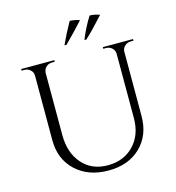

<svg xmlns="http://www.w3.org/2000/svg" viewBox="-130 -1011 1044 1136"><g transform="rotate(-15 392.5 -443.5)"><path d="M345 -768 334 -770Q364 -836 401 -901Q437 -899 461 -889Q407 -829 345 -768ZM467 -768 456 -770Q486 -843 523 -901Q552 -901 584 -889Q516 -813 467 -768ZM735 -690H719Q698 -690 682.5 -676.5Q667 -663 666 -643V-247Q666 -130 592 -58Q518 14 395 14Q272 14 195.5 -57.5Q119 -129 119 -246V-641Q119 -662 103.5 -676Q88 -690 66 -690H50V-700H253V-690H237Q207 -690 192 -667Q185 -656 184 -642V-260Q184 -151 242.5 -84Q301 -17 399 -17Q497 -17 558 -80.5Q619 -144 619 -247V-642Q618 -663 603 -676.5Q588 -690 567 -690H550V-700H735Z"/></g></svg>

Font: Cinzel
Style: Regular
Weight: 400
Designer: Natanael Gama
Version: Version 1.001;PS 001.001;hotconv 1.0.56;makeotf.lib2.0.21325